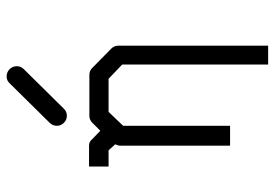

<svg xmlns="http://www.w3.org/2000/svg" viewBox="-145 -620 830 580"><g transform="rotate(-90 270.0 -330.0)"><path d="M180 -573Q180 -586 189 -595L308.5 -716Q317 -725 329 -725Q342 -725 351 -716Q360 -707 360 -694Q360 -682 351 -673L231.5 -552Q223 -543 210 -543Q198 -543 189 -552Q180 -561 180 -573ZM165 -442 189 -466Q198 -475 210 -475H334Q346 -475 354 -467L413 -409Q422 -400 422 -388V65H365V-376L322 -417H222L180 -373V-50H120V-385Q120 -387 124 -397L106 -417H57V-476H120Q132 -476 139 -467Z"/></g></svg>

Font: IBM 3270
Style: Regular
Weight: 400
Monospace: yes
Version: Version 2.3.1